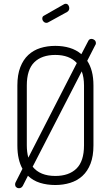

<svg xmlns="http://www.w3.org/2000/svg" viewBox="-20 -974 587 1017"><path d="M465 -768Q473 -768 480.5 -762Q488 -756 488 -745Q488 -739 484 -734L442 -652Q458 -628 466.5 -595.5Q475 -563 475 -521V-204Q475 -147 459.5 -107Q444 -67 416.5 -42Q389 -17 352 -5.5Q315 6 273 6Q229 6 192 -5.5Q155 -17 128 -43L101 10Q94 23 80 23Q72 23 66 17.5Q60 12 60 4Q60 -3 62 -7L99 -80Q86 -103 79 -134Q72 -165 72 -204V-521Q72 -578 87.5 -618Q103 -658 130 -683Q157 -708 193.5 -719.5Q230 -731 273 -731Q314 -731 349 -720.5Q384 -710 411 -687L448 -758Q453 -768 465 -768ZM425 -521Q425 -564 413 -596L153 -91Q192 -42 273 -42Q345 -42 385 -81Q425 -120 425 -204ZM122 -204Q122 -169 130 -139L387 -640Q348 -683 273 -683Q201 -683 161.5 -644Q122 -605 122 -521ZM236 -856Q231 -853 226 -853Q217 -853 210.5 -860Q204 -867 204 -876Q204 -887 213 -891L320 -952Q324 -954 328 -954Q337 -954 342 -946.5Q347 -939 347 -931Q347 -918 336 -911Z"/></svg>

Font: AkaAcidDosis
Style: Light
Weight: 300
Designer: Edgar Tolentino, Pablo Impallari, Igino Marini, Aka-Acid
Foundry: Edgar Tolentino, Pablo Impallari, Igino Marini, Aka-Acid
Version: Version 1.007